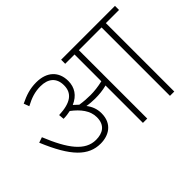

<svg xmlns="http://www.w3.org/2000/svg" viewBox="-115 -899 1165 1165"><g transform="rotate(-45 468.0 -316.0)"><path d="M418 -219C418 -257 405 -288 384 -315C405 -311 431 -309 454 -309C487 -309 520 -312 554 -321V0H591V-587H786V0H823V-587H936V-622H474V-587H554V-357C516 -348 481 -344 448 -344C421 -344 390 -346 359 -351C350 -360 340 -369 330 -378C386 -402 414 -445 414 -500C414 -581 361 -632 270 -632C214 -632 173 -617 125 -594L138 -559C185 -584 223 -597 271 -597C337 -597 377 -564 377 -500C377 -433 332 -397 228 -393L231 -358C253 -358 273 -361 291 -365C344 -325 381 -278 381 -222C381 -153 337 -128 280 -128C188 -128 124 -212 59 -372L24 -360C104 -167 180 -92 284 -92C354 -92 418 -129 418 -219Z"/></g></svg>

Font: Noto Sans ExtraLight
Style: Italic
Weight: 200
Italic angle: -12°
Designer: Monotype Design Team
Foundry: Monotype Imaging Inc.
Version: Version 2.013